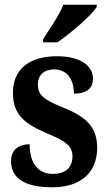

<svg xmlns="http://www.w3.org/2000/svg" viewBox="-20 -786 460 816"><path d="M163 -619V-606H224C281 -645 369 -721 391 -756V-766H249C232 -721 190 -662 163 -619ZM202 10C326 10 393 -55 393 -158C393 -252 339 -292 246 -330C167 -362 141 -381 141 -427C141 -467 167 -491 210 -491C260 -491 294 -455 294 -388C349 -388 375 -411 375 -453C375 -501 329 -547 222 -547C110 -547 35 -496 35 -392C35 -299 83 -260 185 -217C258 -186 288 -166 288 -122C288 -78 263 -47 205 -47C142 -47 106 -92 106 -173C65 -173 27 -154 27 -101C27 -34 77 10 202 10Z"/></svg>

Font: Noto Serif Condensed
Style: Bold
Weight: 700
Width: 3
Designer: Monotype Design Team
Foundry: Monotype Imaging Inc.
Version: Version 2.015